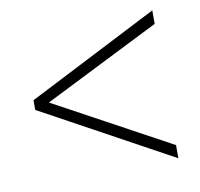

<svg xmlns="http://www.w3.org/2000/svg" viewBox="-57 -691 569 546"><g transform="rotate(-10 227.5 -418.5)"><path d="M416 -205V-243L81 -425L416 -593V-632L39 -439V-411Z"/></g></svg>

Font: Noto Sans Telugu UI Condensed ExtraLight
Style: Regular
Weight: 200
Width: 3
Designer: Jelle Bosma - Monotype Design Team
Foundry: Monotype Imaging Inc.
Version: Version 2.005